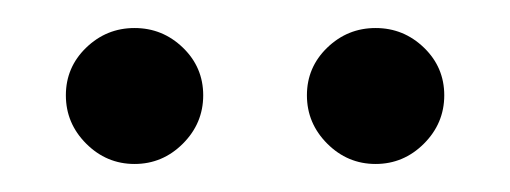

<svg xmlns="http://www.w3.org/2000/svg" viewBox="-20 -747 364 137"><path d="M27 -679Q27 -699 41.5 -713Q56 -727 76 -727Q96 -727 110.5 -713Q125 -699 125 -679Q125 -659 110.5 -644.5Q96 -630 76 -630Q56 -630 41.5 -644.5Q27 -659 27 -679ZM199 -679Q199 -699 213.5 -713Q228 -727 248 -727Q268 -727 282.5 -713Q297 -699 297 -679Q297 -659 282.5 -644.5Q268 -630 248 -630Q228 -630 213.5 -644.5Q199 -659 199 -679Z"/></svg>

Font: Rising Sun Light
Style: Regular
Weight: 300
Designer: Matt McInerney, Pablo Impallari, Rodrigo Fuenzalida (Raleway font), Stephen Hutchings (Greek), Cristiano Sobral (main ch
Foundry: The Rising Sun Project Authors
Version: Version 4.327; ttfautohint (v1.8.4.7-5d5b-dirty)